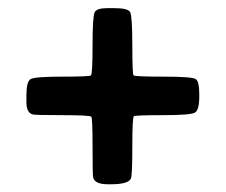

<svg xmlns="http://www.w3.org/2000/svg" viewBox="-20 -531 565 479"><path d="M247.6 -510.7H264.6Q299.3 -510.7 304.7 -500.7Q310.1 -490.7 310.1 -418.5Q310.1 -346.2 313.2 -343Q316.4 -339.8 388.7 -339.8Q460.9 -339.8 469 -333.3Q477.1 -326.7 477.1 -297.4V-289.1Q477.1 -255.9 465.8 -249.8Q454.6 -243.7 386.2 -243.7Q317.9 -243.7 314 -241Q310.1 -238.3 310.1 -165.5Q310.1 -92.8 306.6 -85.4Q299.8 -71.3 257.3 -71.3H249Q216.3 -71.3 212.4 -88.4Q210.9 -94.2 210.9 -165Q210.9 -235.8 207.8 -239.7Q204.6 -243.7 135.7 -243.7Q66.9 -243.7 61 -245.6Q45.9 -250.5 45.9 -275.9V-293Q45.9 -327.6 56.4 -333.7Q66.9 -339.8 134.8 -339.8Q202.6 -339.8 206.8 -342.8Q210.9 -345.7 210.9 -418.2Q210.9 -490.7 216.3 -500.7Q221.7 -510.7 247.6 -510.7Z"/></svg>

Font: Averia Sans Libre
Style: Bold
Weight: 700
Version: Version 1.002